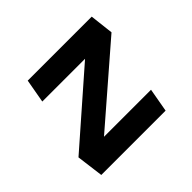

<svg xmlns="http://www.w3.org/2000/svg" viewBox="-126 -678 837 837"><g transform="rotate(-45 293.0 -259.0)"><path d="M537.1 -408.2 191.9 -109.4H481.9L462.4 0H65.9L49.8 -124.5L374 -408.2H110.4L129.9 -517.6H524.4Z"/></g></svg>

Font: CaskaydiaCove NFP SemiBold
Style: Italic
Weight: 600
Italic angle: -10°
Designer: Aaron Bell
Foundry: Saja Typeworks
Version: Version 2111.001; VTT 6.35;Nerd Fonts 3.1.1